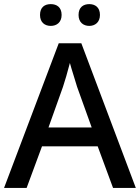

<svg xmlns="http://www.w3.org/2000/svg" viewBox="-20 -931 694 951"><path d="M178.2 -856.9C178.2 -820.3 201.7 -802.7 231.4 -802.7C260.7 -802.7 285.2 -820.3 285.2 -856.9C285.2 -895.5 260.7 -910.6 231.4 -910.6C201.7 -910.6 178.2 -895.5 178.2 -856.9ZM369.1 -856.9C369.1 -820.3 393.1 -802.7 422.4 -802.7C450.2 -802.7 475.1 -820.3 475.1 -856.9C475.1 -895.5 450.2 -910.6 422.4 -910.6C393.1 -910.6 369.1 -895.5 369.1 -856.9ZM652.8 0 382.8 -716.8H271L0 0H111.8L188 -206.1H463.9L540 0ZM434.1 -299.8H220.2L292 -501C295.9 -512.2 301.3 -529.8 308.1 -553.2C314.5 -576.2 320.8 -598.1 326.2 -619.1C333.5 -590.3 356.4 -521.5 361.8 -501Z"/></svg>

Font: Noto Reveo Sans
Style: Regular
Weight: 500
Designer: Monotype Design Team
Foundry: Monotype Imaging Inc.
Version: Version 2.007